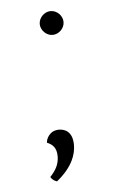

<svg xmlns="http://www.w3.org/2000/svg" viewBox="-42 -425 322 546"><g transform="rotate(-5 118.5 -152.0)"><path d="M123 -326C141 -326 157 -342 157 -360C157 -378 141 -394 123 -394C105 -394 89 -378 89 -360C89 -342 105 -326 123 -326ZM99 90C146 52 156 16 156 -9C156 -49 132 -56 117 -56C90 -56 80 -32 80 -22C95 -16 107 -6 107 19C107 40 99 57 81 76C84 81 89 87 99 90Z"/></g></svg>

Font: Arima Koshi Thin
Style: Regular
Weight: 250
Designer: Joana Correia and Natanael Gama
Foundry: NDISCOVER
Version: Version 1.019;PS 001.019;hotconv 1.0.88;makeotf.lib2.5.64775